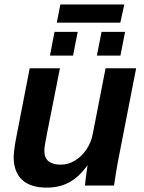

<svg xmlns="http://www.w3.org/2000/svg" viewBox="-20 -836 651 865"><path d="M373 -90.3Q335.9 -38.1 291.7 -14.4Q247.6 9.3 190.9 9.3Q116.7 9.3 79.1 -26.4Q41.5 -62 41.5 -129.4Q41.5 -137.7 43.2 -153.1Q44.9 -168.5 47.4 -184.6Q49.8 -200.7 51.8 -209.5L113.8 -528.3H250L192.4 -237.8Q179.7 -176.8 179.7 -157.2Q179.7 -94.2 253.9 -94.2Q287.1 -94.2 317.1 -112.3Q347.2 -130.4 368.9 -161.9Q390.6 -193.4 397.9 -232.4L455.6 -528.3H593.3L512.2 -112.8Q508.3 -93.3 503.7 -65.2Q499 -37.1 493.7 0H362.8Q362.8 -2.9 365 -21.7Q367.2 -40.5 370.1 -61.3Q373 -82 374.5 -90.3ZM543.5 -692.4 522.5 -585.4H416.5L437.5 -692.4ZM330.1 -692.4 309.1 -585.4H205.1L225.6 -692.4ZM540 -815.9 522 -733.9H235.8L252 -815.9Z"/></svg>

Font: Arimo
Style: Italic
Weight: 400
Italic angle: -12°
Designer: Steve Matteson
Foundry: Monotype Imaging Inc.
Version: Version 1.33